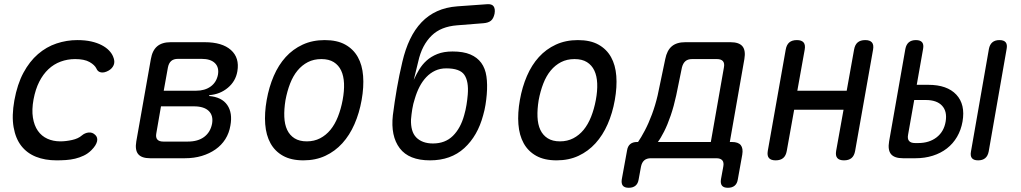

<svg xmlns="http://www.w3.org/2000/svg" viewBox="-20 -750 4840 910"><path d="M48 -274Q62 -351 91 -405Q120 -459 160 -493.5Q200 -528 248 -544Q296 -560 346 -560Q384 -560 412.5 -553.5Q441 -547 462 -536Q483 -525 496.5 -511Q510 -497 516 -482Q526 -459 519 -442Q512 -425 494 -415Q474 -404 458.5 -407Q443 -410 437 -425Q429 -442 404.5 -456Q380 -470 336 -470Q300 -470 267.5 -458Q235 -446 209.5 -422Q184 -398 166 -362.5Q148 -327 139 -279Q130 -230 136 -192.5Q142 -155 159.5 -130Q177 -105 204.5 -92.5Q232 -80 266 -80Q292 -80 321.5 -86.5Q351 -93 368 -108Q382 -120 400 -122Q418 -124 432 -110Q438 -104 440 -96.5Q442 -89 440 -80Q438 -71 431.5 -60.5Q425 -50 413 -38Q397 -22 377 -12.5Q357 -3 336 2Q315 7 292.5 8.5Q270 10 248 10Q193 10 150.5 -7Q108 -24 81 -58.5Q54 -93 44.5 -147Q35 -201 48 -274Z M692 0Q651 0 635 -19.5Q619 -39 626 -80L695 -470Q702 -511 725 -530.5Q748 -550 789 -550H950Q1033 -550 1074.5 -513Q1116 -476 1105 -412Q1097 -365 1060 -334Q1023 -303 972 -299L971 -295Q1031 -290 1057 -252.5Q1083 -215 1072 -155Q1066 -119 1048 -90.5Q1030 -62 1001.5 -42Q973 -22 936.5 -11Q900 0 856 0ZM743 -246 721 -119Q717 -99 725.5 -89Q734 -79 754 -79H870Q918 -79 947.5 -101Q977 -123 985 -163Q992 -202 969.5 -224Q947 -246 899 -246ZM823 -471Q803 -471 791.5 -461Q780 -451 776 -431L756 -320H909Q951 -320 978.5 -340Q1006 -360 1013 -396Q1019 -431 998.5 -451Q978 -471 936 -471Z M1418 10Q1360 10 1321.5 -11.5Q1283 -33 1262 -71Q1241 -109 1237 -161.5Q1233 -214 1244 -276Q1255 -338 1277.5 -390Q1300 -442 1334 -479.5Q1368 -517 1414.5 -538.5Q1461 -560 1519 -560Q1578 -560 1616.5 -538.5Q1655 -517 1676 -479.5Q1697 -442 1701 -390Q1705 -338 1694 -276Q1683 -214 1660 -161.5Q1637 -109 1602.5 -71Q1568 -33 1522 -11.5Q1476 10 1418 10ZM1434 -80Q1469 -80 1497 -94.5Q1525 -109 1546 -134.5Q1567 -160 1581.5 -196.5Q1596 -233 1604 -276Q1612 -319 1610.5 -354.5Q1609 -390 1597 -415.5Q1585 -441 1562 -455.5Q1539 -470 1503 -470Q1467 -470 1439 -455.5Q1411 -441 1390 -415.5Q1369 -390 1355 -354Q1341 -318 1333 -275Q1326 -232 1327.5 -196Q1329 -160 1341 -134.5Q1353 -109 1376 -94.5Q1399 -80 1434 -80Z M2146 -630Q2108 -627 2078 -615Q2048 -603 2025.5 -581Q2003 -559 1987 -528.5Q1971 -498 1962 -457L1941 -371Q1952 -396 1966.5 -420Q1981 -444 2002 -463Q2023 -482 2053 -494Q2083 -506 2125 -506Q2176 -506 2209 -492Q2242 -478 2261 -452Q2280 -426 2285.5 -388Q2291 -350 2287 -302Q2285 -278 2281 -253Q2277 -228 2270 -204Q2244 -106 2180.5 -48Q2117 10 2018 10Q1918 10 1874.5 -47.5Q1831 -105 1842 -204Q1850 -267 1861 -330.5Q1872 -394 1887 -457Q1901 -517 1923.5 -564Q1946 -611 1978 -644.5Q2010 -678 2052 -697Q2094 -716 2148 -720L2288 -730Q2311 -732 2319.5 -720Q2328 -708 2324 -685Q2319 -662 2307 -652Q2295 -642 2272 -640ZM2032 -70Q2090 -70 2126.5 -106Q2163 -142 2180 -204Q2187 -228 2191 -253Q2195 -278 2197 -302Q2202 -364 2181 -395Q2160 -426 2095 -426Q2066 -426 2042.5 -415Q2019 -404 2000.5 -384.5Q1982 -365 1968.5 -339Q1955 -313 1946 -282Q1938 -258 1934 -233Q1930 -208 1928 -184Q1927 -156 1933 -134.5Q1939 -113 1952.5 -99Q1966 -85 1986 -77.5Q2006 -70 2032 -70Z M2618 10Q2560 10 2521.5 -11.5Q2483 -33 2462 -71Q2441 -109 2437 -161.5Q2433 -214 2444 -276Q2455 -338 2477.5 -390Q2500 -442 2534 -479.5Q2568 -517 2614.5 -538.5Q2661 -560 2719 -560Q2778 -560 2816.5 -538.5Q2855 -517 2876 -479.5Q2897 -442 2901 -390Q2905 -338 2894 -276Q2883 -214 2860 -161.5Q2837 -109 2802.5 -71Q2768 -33 2722 -11.5Q2676 10 2618 10ZM2634 -80Q2669 -80 2697 -94.5Q2725 -109 2746 -134.5Q2767 -160 2781.5 -196.5Q2796 -233 2804 -276Q2812 -319 2810.5 -354.5Q2809 -390 2797 -415.5Q2785 -441 2762 -455.5Q2739 -470 2703 -470Q2667 -470 2639 -455.5Q2611 -441 2590 -415.5Q2569 -390 2555 -354Q2541 -318 2533 -275Q2526 -232 2527.5 -196Q2529 -160 2541 -134.5Q2553 -109 2576 -94.5Q2599 -80 2634 -80Z M2960 140Q2940 140 2932 130Q2924 120 2927 100L2952 -37Q2955 -57 2967 -67Q2979 -77 2999 -77H3004Q3018 -97 3036 -131Q3054 -165 3070 -208Q3086 -251 3097 -298L3133 -470Q3141 -511 3164 -530.5Q3187 -550 3228 -550H3442Q3483 -550 3499 -530.5Q3515 -511 3508 -470L3439 -77H3449Q3479 -77 3491 -62Q3503 -47 3498 -17L3477 100Q3474 120 3462 130Q3450 140 3430 140Q3410 140 3402 130Q3394 120 3397 100L3408 40Q3412 20 3403.5 10Q3395 0 3375 0H3065Q3045 0 3033.5 10Q3022 20 3018 40L3007 100Q3004 120 2992 130Q2980 140 2960 140ZM3411 -430Q3415 -450 3406.5 -460Q3398 -470 3378 -470H3260Q3240 -470 3228.5 -460Q3217 -450 3212 -430L3185 -298Q3174 -247 3159 -203Q3144 -159 3127.5 -126.5Q3111 -94 3098 -77H3349Z M3656 10Q3634 10 3624.5 -1Q3615 -12 3619 -35L3704 -515Q3708 -538 3721 -549Q3734 -560 3757 -560Q3779 -560 3788.5 -549Q3798 -538 3794 -515L3759 -320H3993L4028 -515Q4032 -538 4045 -549Q4058 -560 4081 -560Q4103 -560 4112.5 -549Q4122 -538 4118 -515L4033 -35Q4029 -12 4016 -1Q4003 10 3980 10Q3958 10 3948.5 -1Q3939 -12 3943 -35L3978 -230H3744L3709 -35Q3705 -12 3692 -1Q3679 10 3656 10Z M4325 -348H4380Q4469 -348 4512.5 -301.5Q4556 -255 4542 -174Q4535 -134 4516 -101.5Q4497 -69 4468 -46.5Q4439 -24 4401 -12Q4363 0 4319 0H4260Q4219 0 4203 -19.5Q4187 -39 4194 -80L4271 -518Q4275 -539 4287.5 -549.5Q4300 -560 4321 -560Q4342 -560 4350.5 -549.5Q4359 -539 4355 -518ZM4284 -112Q4280 -92 4288.5 -82Q4297 -72 4317 -72H4332Q4384 -72 4419 -99Q4454 -126 4462 -174Q4470 -222 4445 -249Q4420 -276 4368 -276H4313ZM4666 -32Q4662 -11 4649.5 -0.5Q4637 10 4616 10Q4595 10 4586.5 -0.5Q4578 -11 4582 -32L4667 -518Q4671 -539 4683.5 -549.5Q4696 -560 4717 -560Q4738 -560 4746.5 -549.5Q4755 -539 4751 -518Z"/></svg>

Font: Maple Mono
Style: Italic
Weight: 400
Italic angle: -10°
Monospace: yes
Designer: subframe7536
Version: Version 7.300